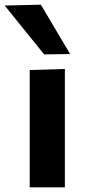

<svg xmlns="http://www.w3.org/2000/svg" viewBox="-62 -797 360 817"><path d="M64.5 0V-499L214 -503.5V0ZM126 -565.5Q85 -616 43 -668Q1 -720 -42 -773.5L112 -777Q143 -724.5 174 -672.2Q205 -620 236.5 -567Z"/></svg>

Font: Commissioner
Style: Bold
Weight: 700
Designer: Kostas Bartsokas
Foundry: Kostas Bartsokas
Version: Version 1.000; ttfautohint (v1.8.3)